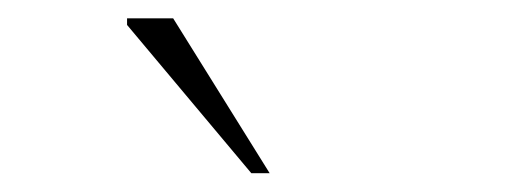

<svg xmlns="http://www.w3.org/2000/svg" viewBox="-20 -710 540 204"><path d="M266.5 -526H247L115 -683.5V-690.5H164Z"/></svg>

Font: Newsreader ExtraLight
Style: Regular
Weight: 250
Designer: Hugues Gentile
Foundry: Production Type
Version: Version 1.003